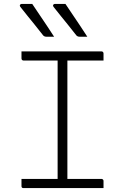

<svg xmlns="http://www.w3.org/2000/svg" viewBox="-20 -963 640 983"><path d="M325 -20H272L275 -31Q275 -51 275 -72Q275 -93 275 -114Q275 -185 275 -255.5Q275 -326 275 -396.5Q275 -467 275 -538Q275 -609 275 -680H331L325 -669Q325 -653 325 -636Q325 -619 325 -602Q325 -529 325 -456.5Q325 -384 325 -311Q325 -238 325 -165.5Q325 -93 325 -20ZM510 0H101Q98 0 96 -0.5Q94 -1 92.5 -2.5Q91 -4 90.5 -6Q90 -8 90 -11Q90 -18 90 -23.5Q90 -29 90 -35Q90 -41 90 -47H499Q503 -47 505 -45.5Q507 -44 508.5 -42Q510 -40 510 -36Q510 -30 510 -24Q510 -18 510 -12.5Q510 -7 510 0ZM90 -700H499Q504 -700 507 -697Q510 -694 510 -689Q510 -684 510 -679.5Q510 -675 510 -671Q510 -667 510 -662.5Q510 -658 510 -653H101Q96 -653 93 -656Q90 -659 90 -664Q90 -669 90 -673.5Q90 -678 90 -682Q90 -686 90 -690.5Q90 -695 90 -700ZM145 -943Q166 -912 184 -885Q202 -858 220 -831.5Q238 -805 257 -775Q251 -775 244.5 -775Q238 -775 231 -775Q224 -775 217 -775Q211 -775 206.5 -777.5Q202 -780 200 -783Q173 -818 156 -838.5Q139 -859 123.5 -878.5Q108 -898 84 -928Q80 -933 82.5 -938Q85 -943 91 -943Q101 -943 108.5 -943Q116 -943 125 -943Q134 -943 145 -943ZM315 -943Q336 -912 354 -885Q372 -858 390 -831.5Q408 -805 427 -775Q421 -775 414.5 -775Q408 -775 401 -775Q394 -775 387 -775Q381 -775 376.5 -777.5Q372 -780 370 -783Q343 -818 326 -838.5Q309 -859 293.5 -878.5Q278 -898 254 -928Q250 -933 252.5 -938Q255 -943 261 -943Q271 -943 278.5 -943Q286 -943 295 -943Q304 -943 315 -943Z"/></svg>

Font: Recursive Monospace Light
Style: Regular
Weight: 300
Version: Version 1.047